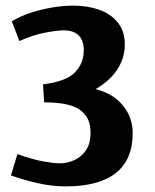

<svg xmlns="http://www.w3.org/2000/svg" viewBox="-20 -650 553 683"><path d="M214 13Q165 13 114 1.5Q63 -10 19 -26L42 -102Q94 -83 133 -76Q172 -69 192 -69Q218 -69 243.5 -80Q269 -91 285.5 -115Q302 -139 302 -177Q302 -214 287 -236Q272 -258 248 -268.5Q224 -279 195 -282.5Q166 -286 137 -286L133 -350Q215 -360 246.5 -392.5Q278 -425 278 -471Q278 -506 260 -524Q242 -542 206 -542Q184 -542 141 -534Q98 -526 49 -504L22 -574Q49 -591 86 -603.5Q123 -616 163.5 -623Q204 -630 240 -630Q291 -630 332.5 -615.5Q374 -601 399 -570Q424 -539 424 -491Q424 -457 410.5 -427Q397 -397 373.5 -373.5Q350 -350 320 -333Q383 -317 417.5 -274.5Q452 -232 452 -176Q452 -82 392 -34.5Q332 13 214 13Z"/></svg>

Font: Manuale ExtraBold
Style: Regular
Weight: 800
Version: Version 1.002